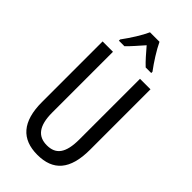

<svg xmlns="http://www.w3.org/2000/svg" viewBox="-289 -1016 1100 1100"><g transform="rotate(45 261.0 -466.5)"><path d="M299 -943H222C203 -900 166 -842 130 -793V-783H175C199 -806 230 -842 261 -877C291 -842 319 -809 347 -783H392V-793C359 -837 320 -898 299 -943ZM455 -224V-714H370V-223C370 -111 334 -67 262 -67C191 -67 151 -112 151 -222V-714H67V-223C67 -64 135 10 262 10C389 10 455 -62 455 -224Z"/></g></svg>

Font: Noto Sans Gurmukhi UI ExtraCondensed
Style: Regular
Weight: 400
Width: 2
Designer: Jelle Bosma - Monotype Design Team
Foundry: Monotype Imaging Inc.
Version: Version 2.004